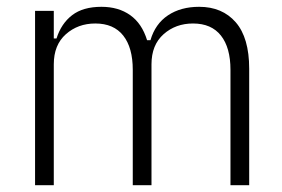

<svg xmlns="http://www.w3.org/2000/svg" viewBox="-20 -544 829 564"><path d="M83 0V-512H138V-431H146Q160 -475 192 -499.5Q224 -524 278 -524Q328 -524 362.5 -499.5Q397 -475 412 -426H422Q436 -474 473.5 -499Q511 -524 565 -524Q633 -524 672.5 -478.5Q712 -433 712 -342V0H657V-339Q657 -404 629 -439.5Q601 -475 547 -475Q496 -475 460.5 -443.5Q425 -412 425 -355V0H370V-339Q370 -404 342 -439.5Q314 -475 260 -475Q209 -475 173.5 -443.5Q138 -412 138 -355V0Z"/></svg>

Font: IBM Plex Sans Cond Light
Style: Regular
Weight: 300
Width: 3
Designer: Mike Abbink, Paul van der Laan, Pieter van Rosmalen
Foundry: Bold Monday
Version: Version 1.3